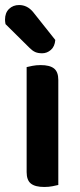

<svg xmlns="http://www.w3.org/2000/svg" viewBox="-38 -736 320 764"><path d="M68 -51V-469Q76 -471 91 -474Q106 -477 124 -477Q160 -477 177 -463.5Q194 -450 194 -418V0Q186 2 171 5Q156 8 138 8Q102 8 85 -5.5Q68 -19 68 -51ZM-16 -640Q-18 -650 -18 -658Q-18 -685 -2 -700.5Q14 -716 38 -716Q70 -716 93 -689L182 -577Q180 -551 164.5 -537.5Q149 -524 130 -524Q113 -524 102 -529Q91 -534 80 -545Z"/></svg>

Font: Baloo 2 Latin SemiBold
Style: Regular
Weight: 400
Designer: Sarang Kulkarni and Ek Type
Foundry: Ek Type
Version: Version 1.001